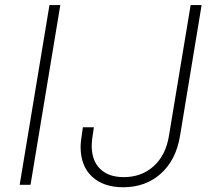

<svg xmlns="http://www.w3.org/2000/svg" viewBox="-20 -748 855 777"><path d="M224.1 -727.5 103.5 0H59.6L180.2 -727.5ZM478.5 9.8Q398.9 9.8 352.5 -33.2Q306.2 -76.2 306.2 -153.8Q306.2 -164.1 307.9 -179.7Q309.6 -195.3 315.4 -232.9H359.9Q354 -196.3 352.5 -182.1Q351.1 -168 351.1 -158.7Q351.1 -98.1 385 -64.7Q418.9 -31.2 481 -31.2Q552.7 -31.2 601.8 -75.4Q650.9 -119.6 663.6 -197.8L751.5 -727.5H795.9L708.5 -197.8Q692.4 -100.6 630.9 -45.4Q569.3 9.8 478.5 9.8Z"/></svg>

Font: Inter Extra Light
Style: Italic
Weight: 200
Italic angle: -9.39999°
Designer: Rasmus Andersson
Foundry: rsms
Version: Version 4.000;git-3c8e0fc